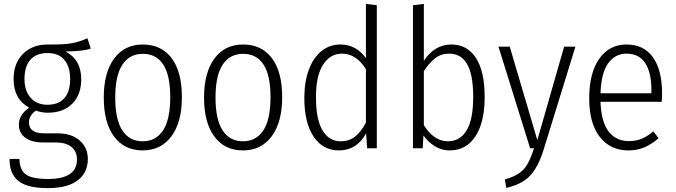

<svg xmlns="http://www.w3.org/2000/svg" viewBox="-20 -763 3478 988"><path d="M447 -513Q424 -505 393.5 -502Q363 -499 317 -498Q398 -456 398 -355Q398 -276 352 -229.5Q306 -183 226 -183Q193 -183 165 -194Q129 -169 129 -133Q129 -77 207 -77H275Q348 -77 390 -40Q432 -3 432 55Q432 125 380 165Q328 205 226 205Q121 205 75 168.5Q29 132 29 55H80Q81 111 113 134.5Q145 158 227 158Q376 158 376 58Q376 16 347.5 -7Q319 -30 266 -30H203Q141 -30 109 -55Q77 -80 77 -121Q77 -172 130 -209Q89 -232 69.5 -268.5Q50 -305 50 -357Q50 -437 98 -485.5Q146 -534 225 -534Q310 -533 349.5 -540.5Q389 -548 430 -566ZM106 -357Q106 -295 138 -259.5Q170 -224 224 -224Q281 -224 311 -257.5Q341 -291 341 -356Q341 -419 311.5 -454.5Q282 -490 225 -490Q166 -490 136 -455Q106 -420 106 -357Z M916 -263Q916 -134 862 -61.5Q808 11 714 11Q620 11 567 -60.5Q514 -132 514 -261Q514 -390 567.5 -462Q621 -534 715 -534Q810 -534 863 -464Q916 -394 916 -263ZM573 -261Q573 -148 609.5 -92Q646 -36 714 -36Q782 -36 819 -92Q856 -148 856 -263Q856 -376 820 -431Q784 -486 715 -486Q647 -486 610 -430.5Q573 -375 573 -261Z M1432 -263Q1432 -134 1378 -61.5Q1324 11 1230 11Q1136 11 1083 -60.5Q1030 -132 1030 -261Q1030 -390 1083.5 -462Q1137 -534 1231 -534Q1326 -534 1379 -464Q1432 -394 1432 -263ZM1089 -261Q1089 -148 1125.5 -92Q1162 -36 1230 -36Q1298 -36 1335 -92Q1372 -148 1372 -263Q1372 -376 1336 -431Q1300 -486 1231 -486Q1163 -486 1126 -430.5Q1089 -375 1089 -261Z M1919 -736V0H1869L1864 -77Q1816 11 1724 11Q1641 11 1593.5 -60.5Q1546 -132 1546 -259Q1546 -341 1569 -403.5Q1592 -466 1634 -500Q1676 -534 1732 -534Q1812 -534 1863 -464V-743ZM1863 -132V-407Q1813 -487 1740 -487Q1678 -487 1641.5 -428.5Q1605 -370 1606 -260Q1606 -149 1639.5 -92.5Q1673 -36 1733 -36Q1776 -36 1807 -60Q1838 -84 1863 -132Z M2474 -264Q2474 -134 2426.5 -61.5Q2379 11 2294 11Q2253 11 2218.5 -10Q2184 -31 2159 -66L2155 0H2105V-736L2161 -743V-450Q2216 -534 2303 -534Q2384 -534 2429 -465Q2474 -396 2474 -264ZM2415 -264Q2415 -380 2383.5 -433.5Q2352 -487 2292 -487Q2250 -487 2219.5 -463.5Q2189 -440 2161 -397V-119Q2213 -36 2285 -36Q2347 -36 2381 -92Q2415 -148 2415 -264Z M2779 2Q2752 92 2710 138.5Q2668 185 2585 204L2578 160Q2625 147 2652 128Q2679 109 2695 80Q2711 51 2728 0H2708L2545 -523H2603L2745 -42L2883 -523H2941Z M3385 -239H3070Q3074 -134 3112.5 -85.5Q3151 -37 3216 -37Q3253 -37 3282 -49Q3311 -61 3342 -87L3369 -52Q3334 -21 3296.5 -5Q3259 11 3214 11Q3120 11 3066 -59Q3012 -129 3012 -257Q3012 -387 3063.5 -460.5Q3115 -534 3204 -534Q3293 -534 3340 -468Q3387 -402 3387 -281Q3387 -259 3385 -239ZM3332 -299Q3332 -390 3300 -438.5Q3268 -487 3204 -487Q3146 -487 3110 -438Q3074 -389 3070 -283H3332Z"/></svg>

Font: Fira Sans Condensed Light
Style: Regular
Weight: 300
Width: 3
Designer: bBox Type GmbH & Carrois Corporate GbR & Edenspiekermann AG
Foundry: bBox Type GmbH & Carrois Corporate GbR & Edenspiekermann AG
Version: Version 4.301